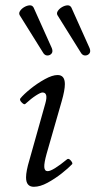

<svg xmlns="http://www.w3.org/2000/svg" viewBox="-20 -704 366 737"><path d="M110 13Q80 13 80 -23Q80 -47 93 -90L154 -307Q166 -349 143 -349Q136 -349 118 -337.5Q100 -326 77 -305Q73 -301 63.5 -310.5Q54 -320 58 -326Q71 -342 97 -363Q123 -384 152 -400Q181 -416 201 -416Q229 -416 229 -381Q229 -358 217 -316L159 -114Q149 -78 150 -62.5Q151 -47 163 -47Q182 -47 238 -93Q244 -97 252 -87.5Q260 -78 257 -74Q243 -59 217 -38.5Q191 -18 162.5 -2.5Q134 13 110 13ZM144 -504 56 -645Q51 -653 57 -662Q63 -671 73.5 -677Q84 -683 94 -683.5Q104 -684 109 -675L179 -519Q184 -506 178 -498.5Q172 -491 161.5 -491Q151 -491 144 -504ZM289 -504 201 -645Q196 -653 202 -662Q208 -671 218.5 -677Q229 -683 239 -683.5Q249 -684 254 -675L324 -519Q329 -506 323 -498.5Q317 -491 306.5 -491Q296 -491 289 -504Z"/></svg>

Font: Junicode SmExp
Style: Italic
Weight: 400
Width: 6
Italic angle: -11°
Designer: Peter S. Baker
Version: Version 2.205; ttfautohint (v1.8.4)